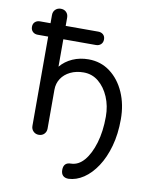

<svg xmlns="http://www.w3.org/2000/svg" viewBox="-106 -860 944 1173"><g transform="rotate(10 366.5 -273.5)"><path d="M401 234Q378 234 366 222Q354 210 354 187Q354 140 400 140Q446 139 481.5 97.5Q517 56 538.5 -16Q560 -88 560 -179Q560 -246 536.5 -301Q513 -356 473 -389Q433 -422 380 -422Q334 -422 298 -404.5Q262 -387 242 -356.5Q222 -326 222 -287V-46Q222 -26 209 -12.5Q196 1 175 1Q155 1 141.5 -12.5Q128 -26 128 -46V-600H63Q44 -600 32 -611.5Q20 -623 20 -642Q20 -661 32 -672Q44 -683 63 -683H128V-734Q128 -755 141.5 -768Q155 -781 175 -781Q196 -781 209 -768Q222 -755 222 -734V-683H424Q443 -683 455 -672Q467 -661 467 -642Q467 -623 455 -611.5Q443 -600 424 -600H222V-430Q252 -466 297 -486Q342 -506 396 -506Q472 -506 530 -462.5Q588 -419 620.5 -345Q653 -271 653 -179Q653 -87 632 -12Q611 63 575 117.5Q539 172 494 202Q449 232 401 234Z"/></g></svg>

Font: Comfortaa SemiBold
Style: Regular
Weight: 600
Designer: Johan Aakerlund
Foundry: Johan Aakerlund
Version: Version 3.104; ttfautohint (v1.8.1.43-b0c9)